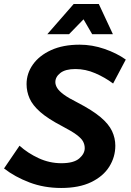

<svg xmlns="http://www.w3.org/2000/svg" viewBox="-25 -923 650 954"><path d="M-5 -86 72 -199Q113 -162 167 -137Q221 -112 280 -112Q341 -112 368.5 -135.5Q396 -159 396 -187Q396 -204 388 -219.5Q380 -235 356 -253Q332 -271 284 -296Q213 -333 175 -366.5Q137 -400 122 -434Q107 -468 107 -505Q107 -558 138.5 -602.5Q170 -647 229 -674Q288 -701 371 -701Q433 -701 494 -680Q555 -659 600 -627L537 -508Q497 -538 448.5 -559Q400 -580 350 -580Q300 -580 275 -560.5Q250 -541 250 -515Q250 -501 259 -486Q268 -471 291.5 -453.5Q315 -436 361 -413Q434 -375 474.5 -341Q515 -307 531.5 -272Q548 -237 548 -199Q548 -143 518 -95Q488 -47 428 -18Q368 11 279 11Q194 11 121.5 -16.5Q49 -44 -5 -86ZM210 -753 341 -903H466L536 -753H433L390 -827L318 -753Z"/></svg>

Font: Radio Canada SemiBold
Style: Italic
Weight: 600
Italic angle: -12°
Designer: Charles Daoud, Etienne Aubert Bonn, Alexandre Saumier Demers, Jacques Le Bailly
Foundry: Radio-Canada
Version: Version 2.104; ttfautohint (v1.8.4.7-5d5b);gftools[0.9.28.de